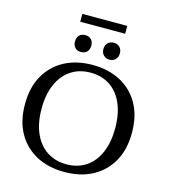

<svg xmlns="http://www.w3.org/2000/svg" viewBox="-141 -1103 1079 1227"><g transform="rotate(15 398.5 -490.0)"><path d="M250 -941V-993H547V-941ZM493 -755Q469 -755 453.5 -770.5Q438 -786 438 -811Q438 -837 453.5 -852Q469 -867 493 -867Q517 -867 532 -852Q547 -837 547 -811Q547 -786 532 -770.5Q517 -755 493 -755ZM304 -755Q279 -755 264.5 -770.5Q250 -786 250 -811Q250 -837 264.5 -852Q279 -867 304 -867Q329 -867 343.5 -852Q358 -837 358 -811Q358 -786 343.5 -770.5Q329 -755 304 -755ZM399 13Q294 13 214.5 -29Q135 -71 90 -150Q45 -229 45 -341Q45 -453 90 -532Q135 -611 214.5 -653Q294 -695 399 -695Q504 -695 583.5 -653Q663 -611 708 -532Q753 -453 753 -341Q753 -229 708 -150Q663 -71 583.5 -29Q504 13 399 13ZM399 -38Q474 -38 528.5 -74.5Q583 -111 612.5 -179Q642 -247 642 -341Q642 -435 612.5 -503Q583 -571 528.5 -607.5Q474 -644 399 -644Q325 -644 270 -607.5Q215 -571 185 -503Q155 -435 155 -341Q155 -247 185 -179Q215 -111 270 -74.5Q325 -38 399 -38Z"/></g></svg>

Font: Montagu Slab 144pt
Style: Regular
Weight: 400
Designer: Florian Karsten
Foundry: Florian Karsten
Version: Version 1.000; ttfautohint (v1.8.3)